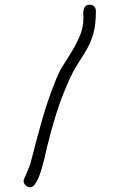

<svg xmlns="http://www.w3.org/2000/svg" viewBox="-20 -760 506 813"><path d="M386 -713Q386 -655 375.5 -618.5Q365 -582 348 -552Q331 -522 309.5 -489.5Q288 -457 267 -408Q238 -342 217.5 -276Q197 -210 180 -141Q178 -134 175 -119Q172 -104 167 -84.5Q162 -65 156 -44Q150 -23 142.5 -6Q135 11 126.5 22Q118 33 108 33Q97 33 88.5 25Q80 17 80 6Q80 3 84 -7Q88 -17 93.5 -29Q99 -41 103.5 -53Q108 -65 110 -72Q133 -163 158 -251.5Q183 -340 219 -428Q232 -460 251.5 -490Q271 -520 289 -550.5Q307 -581 320 -613Q333 -645 333 -681Q333 -688 332.5 -698.5Q332 -709 334 -718Q336 -727 341.5 -733.5Q347 -740 359 -740Q372 -740 379 -732.5Q386 -725 386 -713Z"/></svg>

Font: Wynona
Style: Regular
Weight: 400
Italic angle: -12°
Designer: Kanati
Foundry: Kanati and Michael Everson
Version: Version 2.000